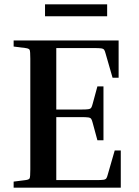

<svg xmlns="http://www.w3.org/2000/svg" viewBox="-20 -867 643 887"><path d="M510 -172H538V0H43V-28L98 -35Q114 -37 117 -43.5Q120 -50 120 -84V-596Q120 -630 117 -636.5Q114 -643 98 -645L43 -652V-680H528V-508H500L468 -619Q465 -631 461.5 -636.5Q458 -642 448 -643.5Q438 -645 414 -645H240V-361H354Q378 -361 388 -362.5Q398 -364 401.5 -369.5Q405 -375 408 -387L430 -468H458V-219H430L408 -300Q405 -312 401.5 -317.5Q398 -323 388 -324.5Q378 -326 354 -326H240V-35H424Q448 -35 458 -36.5Q468 -38 471.5 -43.5Q475 -49 478 -61ZM475 -847V-792H188V-847Z"/></svg>

Font: Inria Serif
Style: Bold
Weight: 700
Designer: Black Foundry Team
Foundry: Black Foundry
Version: Version 1.000; ttfautohint (v1.8.3)